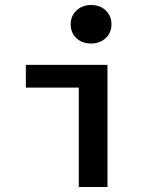

<svg xmlns="http://www.w3.org/2000/svg" viewBox="-20 -752 640 772"><path d="M405 -598.6Q381.8 -577.1 345.9 -577.1Q310.1 -577.1 287.1 -598.6Q264.2 -620.1 264.2 -654.1Q264.2 -688 287.6 -710Q311 -731.9 346.7 -731.9Q382.3 -731.9 405.3 -710Q428.2 -688 428.2 -654.1Q428.2 -620.1 405 -598.6ZM84 -399.9V-491.2H412.1V0H296.9V-399.9Z"/></svg>

Font: SourceCodePro-Semibold
Style: Regular
Weight: 600
Monospace: yes
Designer: Paul D. Hunt
Foundry: Adobe Systems Incorporated
Version: Version 1.009;PS 1.000;hotconv 1.0.70;makeotf.lib2.5.5900